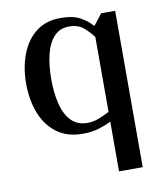

<svg xmlns="http://www.w3.org/2000/svg" viewBox="-77 -544 685 798"><g transform="rotate(-10 265.0 -145.0)"><path d="M361 190V-20Q340 -9 310 0.5Q280 10 241 10Q174 10 130.5 -23Q87 -56 65.5 -111.5Q44 -167 44 -235Q44 -303 65 -358.5Q86 -414 127.5 -447Q169 -480 232 -480Q285 -480 316.5 -462Q348 -444 362 -425H367L402 -470H461V190ZM268 -31Q292 -31 316 -40.5Q340 -50 361 -61V-377Q345 -399 322 -419Q299 -439 260 -439Q221 -439 196.5 -412Q172 -385 161 -339Q150 -293 150 -235Q150 -178 161.5 -131.5Q173 -85 199 -58Q225 -31 268 -31Z"/></g></svg>

Font: El Messiri Medium
Style: Regular
Weight: 500
Designer: Mohamed Gaber
Foundry: Kief Type Foundry
Version: Version 2.020; ttfautohint (v1.8.3)